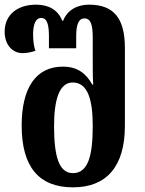

<svg xmlns="http://www.w3.org/2000/svg" viewBox="-37 -793 623 824"><path d="M276 11C420 11 499 -78 499 -253V-587C499 -710 455 -773 345 -773C296 -773 252 -751 234 -704H230C212 -751 171 -773 118 -773C37 -773 -17 -729 -17 -657C-17 -597 20 -565 59 -565C78 -565 98 -569 115 -575C111 -586 105 -609 105 -644C105 -689 116 -716 140 -716C164 -716 173 -690 173 -638V-586H290V-638C290 -689 301 -714 325 -714C353 -714 361 -686 361 -631V-531C361 -499 361 -460 363 -430H359C334 -475 298 -507 233 -507C117 -507 56 -416 56 -254C56 -78 129 11 276 11ZM276 -50C217 -50 195 -119 195 -251C195 -364 217 -439 275 -439C342 -439 361 -360 361 -252C361 -124 341 -50 276 -50Z"/></svg>

Font: Noto Serif Georgian Condensed Bold
Style: Regular
Weight: 700
Width: 3
Designer: Monotype Design Team, Akaki Razmadze
Foundry: Google LLC
Version: Version 2.003